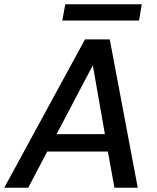

<svg xmlns="http://www.w3.org/2000/svg" viewBox="-38 -886 741 906"><path d="M-18 0 363 -700H480L612 0H502L471 -171H185L95 0ZM229 -253H457L400 -578ZM256 -789 270 -866H631L618 -789Z"/></svg>

Font: Ultramarine Medium
Style: Italic
Weight: 500
Italic angle: -10°
Designer: Colophon Foundry, Jonny Pinhorn
Foundry: Colophon Foundry
Version: Version 1.200; ttfautohint (v1.8.3)